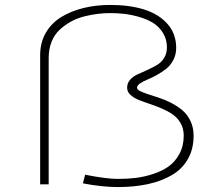

<svg xmlns="http://www.w3.org/2000/svg" viewBox="-20 -746 890 777"><path d="M534.5 -391Q534.5 -383.5 547.2 -377.2Q560 -371 580 -364.5Q600 -358 624.5 -350Q649 -342 673.5 -329.2Q698 -316.5 718 -299.8Q738 -283 750.8 -256.5Q763.5 -230 763.5 -197Q763.5 -142.5 740 -101.8Q716.5 -61 674.5 -36.8Q632.5 -12.5 578 -0.8Q523.5 11 457.5 11Q393.5 11 315.5 -4L324.5 -39Q409.5 -22 457.5 -22Q495 -22 529 -26Q563 -30 599.8 -42Q636.5 -54 662.8 -72.8Q689 -91.5 706.2 -123.5Q723.5 -155.5 723.5 -197Q723.5 -225.5 710.8 -247.8Q698 -270 678 -283.5Q658 -297 633.5 -307.5Q609 -318 584.5 -326Q560 -334 540 -342.2Q520 -350.5 507.2 -362.8Q494.5 -375 494.5 -391Q494.5 -409.5 506.5 -423.2Q518.5 -437 536.2 -444.8Q554 -452.5 575 -462.2Q596 -472 613.8 -482Q631.5 -492 643.5 -510.5Q655.5 -529 655.5 -554Q655.5 -587.5 639.2 -613.2Q623 -639 598.8 -653.8Q574.5 -668.5 542 -677.8Q509.5 -687 481.8 -690Q454 -693 426.5 -693Q401.5 -693 376.2 -690Q351 -687 321.8 -679.8Q292.5 -672.5 267.5 -658.8Q242.5 -645 221.8 -626Q201 -607 189 -577.5Q177 -548 177 -512V0H142.5V-523Q142.5 -573.5 165.2 -613Q188 -652.5 227.5 -676.8Q267 -701 317.5 -713.5Q368 -726 426.5 -726Q504.5 -726 563.5 -707.5Q622.5 -689 657.8 -649.2Q693 -609.5 693 -552Q693 -525 681.2 -502.8Q669.5 -480.5 652 -467Q634.5 -453.5 613.8 -442Q593 -430.5 575.5 -423.5Q558 -416.5 546.2 -408Q534.5 -399.5 534.5 -391Z"/></svg>

Font: League Mono Wide Thin
Style: Regular
Weight: 100
Width: 8
Designer: Tyler Finck
Foundry: The League of Moveable Type / Tyler Finck
Version: Version 2.210